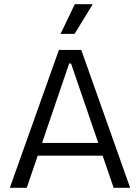

<svg xmlns="http://www.w3.org/2000/svg" viewBox="-20 -899 671 919"><path d="M27 0 262 -660H369L603 0H524L320 -595H311L108 0ZM132 -154V-215H508V-154ZM337 -737H270L338 -879H424Z"/></svg>

Font: Bricolage Grotesque 36pt Light
Style: Regular
Weight: 300
Designer: Mathieu Triay
Foundry: Atelier Triay
Version: Version 1.001;gftools[0.9.33.dev8+g029e19f]